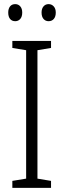

<svg xmlns="http://www.w3.org/2000/svg" viewBox="-20 -913 309 933"><path d="M228 0H40V-34L107 -45V-669L40 -680V-714H228V-680L162 -669V-45L228 -34ZM20 -852Q20 -871 29 -882Q38 -893 54 -893Q69 -893 78.5 -882Q88 -871 88 -852Q88 -832 78.5 -821Q69 -810 54 -810Q38 -810 29 -821Q20 -832 20 -852ZM182 -852Q182 -871 191.5 -882Q201 -893 216 -893Q231 -893 241 -882Q251 -871 251 -852Q251 -832 241.5 -821Q232 -810 216 -810Q201 -810 191.5 -821Q182 -832 182 -852Z"/></svg>

Font: Noto Sans Sinhala Condensed Light
Style: Regular
Weight: 300
Width: 3
Designer: Jelle Bosma - Monotype Design Team
Foundry: Monotype Imaging Inc.
Version: Version 2.006; ttfautohint (v1.8.4.7-5d5b)